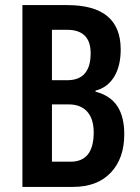

<svg xmlns="http://www.w3.org/2000/svg" viewBox="-20 -734 548 754"><path d="M244 -714Q454 -714 454 -540Q454 -474 428 -432Q402 -390 355 -378V-374Q413 -359 440.5 -317.5Q468 -276 468 -207Q468 -112 415 -56Q362 0 267 0H68V-714ZM244 -419Q336 -419 336 -525Q336 -617 243 -617H184V-419ZM184 -324V-99H257Q348 -99 348 -214Q348 -267 322.5 -295.5Q297 -324 250 -324Z"/></svg>

Font: Noto Sans Lao ExtraCondensed SemiBold
Style: Regular
Weight: 600
Width: 2
Designer: Monotype Design Team
Foundry: Monotype Imaging Inc.
Version: Version 2.003; ttfautohint (v1.8.4.7-5d5b)